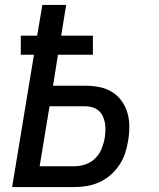

<svg xmlns="http://www.w3.org/2000/svg" viewBox="-20 -755 640 775"><path d="M29 0 117 -534H64V-611H130L151 -735H247L227 -611H355V-534H214L194 -409H325Q354 -409 381.5 -403.5Q409 -398 432 -384Q455 -370 471 -347.5Q487 -325 494.5 -299Q502 -273 502 -244Q502 -215 497 -186Q493 -161 485 -136.5Q477 -112 462 -89.5Q447 -67 426.5 -49Q406 -31 382 -20Q358 -9 332.5 -4.5Q307 0 282 0ZM140 -84H282Q304 -84 326.5 -92Q349 -100 365.5 -117Q382 -134 390.5 -155.5Q399 -177 403 -199Q405 -214 405.5 -229Q406 -244 403.5 -258.5Q401 -273 395 -286Q389 -299 378.5 -308Q368 -317 354 -321.5Q340 -326 325 -326H180Z"/></svg>

Font: Iosevka SS04 Medium Extended
Style: Italic
Weight: 500
Width: 7
Italic angle: -9°
Monospace: yes
Designer: Belleve Invis
Foundry: Belleve Invis
Version: Version 19.0.0; ttfautohint (v1.8.4)